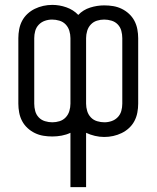

<svg xmlns="http://www.w3.org/2000/svg" viewBox="-20 -550 640 785"><path d="M268 215V-7Q251 1 232 4.5Q213 8 194 8Q175 8 157 5Q139 2 122.5 -6Q106 -14 92.5 -26.5Q79 -39 70.5 -55Q62 -71 58.5 -89.5Q55 -108 55 -126V-394Q55 -412 58.5 -430.5Q62 -449 70.5 -465Q79 -481 92.5 -493.5Q106 -506 122.5 -514Q139 -522 157 -526Q175 -530 194 -530Q223 -530 251.5 -520Q280 -510 300 -489Q320 -510 348.5 -519Q377 -528 406 -528Q425 -528 443 -525Q461 -522 477.5 -514Q494 -506 507.5 -493.5Q521 -481 529.5 -465Q538 -449 541.5 -430.5Q545 -412 545 -394V-126Q545 -108 541.5 -89.5Q538 -71 529.5 -55Q521 -39 507.5 -26.5Q494 -14 477.5 -6Q461 2 443 6Q425 10 406 10Q387 10 368 5.5Q349 1 332 -7V215ZM194 -50Q209 -50 223.5 -54.5Q238 -59 248.5 -70Q259 -81 263.5 -96Q268 -111 268 -126V-394Q268 -409 263.5 -424Q259 -439 248.5 -450Q238 -461 223 -465.5Q208 -470 193 -470Q178 -470 163.5 -465Q149 -460 138.5 -449Q128 -438 124 -423.5Q120 -409 120 -394V-126Q120 -111 124 -96Q128 -81 138.5 -70Q149 -59 164 -54.5Q179 -50 194 -50ZM407 -50Q422 -50 436.5 -55Q451 -60 461.5 -71Q472 -82 476 -96.5Q480 -111 480 -126V-394Q480 -409 476 -424Q472 -439 461.5 -450Q451 -461 436 -465.5Q421 -470 406 -470Q391 -470 376.5 -465.5Q362 -461 351.5 -450Q341 -439 336.5 -424Q332 -409 332 -394V-126Q332 -111 336.5 -96Q341 -81 351.5 -70Q362 -59 377 -54.5Q392 -50 407 -50Z"/></svg>

Font: Iosevka Custom Light Extended
Style: Regular
Weight: 300
Width: 7
Monospace: yes
Designer: Belleve Invis
Foundry: Belleve Invis
Version: Version 11.2.4; ttfautohint (v1.8.4)